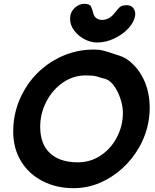

<svg xmlns="http://www.w3.org/2000/svg" viewBox="-20 -984 809 1003"><path d="M364 -1Q435 -1 499.5 -28Q564 -55 617.5 -103Q671 -151 708 -216Q762 -313 762 -421Q762 -504 730 -570.5Q698 -637 641 -676Q627 -685 607 -692Q587 -699 568 -705L543 -713Q526 -718 516 -720.5Q506 -723 495.5 -724Q485 -725 468 -725Q393 -725 324 -698.5Q255 -672 199 -624Q143 -576 106 -511Q49 -412 49 -297Q49 -209 90 -141.5Q131 -74 203 -38Q274 -1 364 -1ZM387 -136Q293 -136 241.5 -183.5Q190 -231 190 -322Q190 -391 222 -453Q254 -515 309 -553Q364 -590 427 -590Q445 -590 471 -588Q480 -586 488 -584Q496 -581 503 -579Q535 -572 547 -564Q568 -550 585 -521.5Q602 -493 612 -459Q622 -425 622 -394Q622 -328 591.5 -268.5Q561 -209 508 -173Q454 -136 387 -136ZM488 -762Q532 -762 576 -782.5Q620 -803 651 -836Q681 -869 686 -903Q689 -925 677 -941Q665 -957 642 -957Q614 -957 601 -942.5Q588 -928 572 -908Q547 -880 512 -880Q497 -880 484.5 -888.5Q472 -897 468 -912Q462 -937 455 -950.5Q448 -964 420 -964Q392 -964 369 -941.5Q346 -919 346 -886Q346 -853 367.5 -824.5Q389 -796 421.5 -779Q454 -762 488 -762Z"/></svg>

Font: Balsamiq Sans
Style: Bold Italic
Weight: 700
Italic angle: -12°
Designer: Michael Angeles
Foundry: Balsamiq SRL
Version: Version 1.020; ttfautohint (v1.8.4.7-5d5b);gftools[0.9.26]